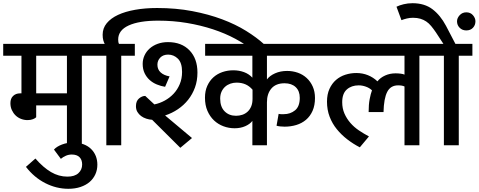

<svg xmlns="http://www.w3.org/2000/svg" viewBox="-30 -907 2989 1199"><path d="M196 -559V-324H388V-559ZM196 -175Q191 -169 176.5 -163Q162 -157 142 -157Q121 -157 101.5 -164.5Q82 -172 67.5 -186Q53 -200 44 -219.5Q35 -239 35 -263Q35 -292 52 -308Q69 -324 95 -324H104V-559H-10V-633H569V-559H481V0H388V-249H196Z M307 27Q324 8 357 -4.5Q390 -17 426 -17Q462 -17 490.5 -6.5Q519 4 538.5 23Q558 42 568 67Q578 92 578 121Q578 154 565.5 181.5Q553 209 530 229Q507 249 473 260.5Q439 272 397 272Q322 272 252.5 236.5Q183 201 132 135L191 83Q240 139 288.5 167.5Q337 196 391 196Q436 196 459.5 174.5Q483 153 483 120Q483 91 466.5 74.5Q450 58 418 58Q399 58 381.5 65.5Q364 73 350 85Z M634 -559H549V-633H624Q619 -641 615 -655.5Q611 -670 611 -690Q611 -731 636.5 -762Q662 -793 707 -814Q752 -835 814.5 -846Q877 -857 951 -857Q1069 -857 1171 -837.5Q1273 -818 1357 -786.5Q1441 -755 1507 -714Q1573 -673 1619 -631L1629 -622L1575 -574L1554 -590Q1504 -630 1440 -664.5Q1376 -699 1300 -724Q1224 -749 1138 -763.5Q1052 -778 958 -778Q839 -778 773.5 -748Q708 -718 708 -660Q708 -653 709 -646Q710 -639 713 -633H812V-559H727V0H634Z M1547 -347Q1527 -370 1502.5 -380.5Q1478 -391 1447 -391Q1427 -391 1408.5 -384.5Q1390 -378 1376 -365.5Q1362 -353 1353.5 -334.5Q1345 -316 1345 -291Q1345 -240 1372.5 -212Q1400 -184 1444 -184Q1464 -184 1482.5 -190Q1501 -196 1515.5 -209Q1530 -222 1538.5 -242Q1547 -262 1547 -290ZM1637 0H1546V-152Q1531 -132 1501.5 -119Q1472 -106 1435 -106Q1399 -106 1365.5 -118.5Q1332 -131 1306.5 -155Q1281 -179 1265.5 -214.5Q1250 -250 1250 -297Q1250 -339 1264.5 -371Q1279 -403 1303 -424.5Q1327 -446 1359 -457Q1391 -468 1427 -468Q1463 -468 1494 -456.5Q1525 -445 1546 -422V-559H1251V-633H1989V-559H1637V-411Q1654 -434 1687.5 -449Q1721 -464 1763 -464Q1798 -464 1829.5 -453Q1861 -442 1885 -420Q1909 -398 1923 -366.5Q1937 -335 1937 -295Q1937 -249 1922 -215Q1907 -181 1881 -159Q1855 -137 1820.5 -126.5Q1786 -116 1747 -116Q1736 -116 1720.5 -117.5Q1705 -119 1697 -122L1710 -196Q1718 -194 1726 -194Q1734 -194 1742 -194Q1783 -194 1812.5 -218Q1842 -242 1842 -296Q1842 -339 1816.5 -363Q1791 -387 1747 -387Q1693 -387 1665 -354.5Q1637 -322 1637 -268ZM1019 -644Q1104 -644 1153.5 -592.5Q1203 -541 1203 -454Q1203 -403 1187.5 -360.5Q1172 -318 1145 -284Q1118 -250 1081 -225Q1044 -200 1001 -186L1169 -45L1096 16L920 -159Q902 -160 883.5 -166Q865 -172 851 -182.5Q837 -193 828 -208Q819 -223 819 -244Q819 -276 838 -292Q857 -308 877 -308L934 -255Q968 -262 999 -279Q1030 -296 1054 -321.5Q1078 -347 1092.5 -381.5Q1107 -416 1107 -458Q1107 -515 1081 -540.5Q1055 -566 1020 -566Q989 -566 971 -547.5Q953 -529 953 -503Q953 -473 973.5 -454.5Q994 -436 1029 -430L1001 -365Q975 -369 949.5 -379.5Q924 -390 904.5 -407.5Q885 -425 873 -450Q861 -475 861 -508Q861 -536 872.5 -561Q884 -586 905 -604.5Q926 -623 955 -633.5Q984 -644 1019 -644Z M2293 -343Q2277 -358 2254.5 -366Q2232 -374 2210 -374Q2165 -374 2136 -348.5Q2107 -323 2107 -269Q2107 -230 2121 -198Q2135 -166 2158 -139.5Q2181 -113 2211.5 -92.5Q2242 -72 2274 -55L2217 13Q2176 -8 2139 -36.5Q2102 -65 2073.5 -100Q2045 -135 2028.5 -178Q2012 -221 2012 -272Q2012 -318 2027.5 -352Q2043 -386 2068.5 -408Q2094 -430 2127 -440.5Q2160 -451 2195 -451Q2234 -451 2267.5 -437.5Q2301 -424 2327 -399Q2345 -422 2375 -435.5Q2405 -449 2440 -449Q2456 -449 2472 -447Q2488 -445 2496 -441V-559H1965V-633H2677V-559H2589V0H2496V-367Q2482 -374 2456 -374Q2409 -374 2388 -333Q2367 -292 2365 -207H2272Q2272 -254 2278.5 -288Q2285 -322 2293 -343Z M2742 -559H2657V-633H2739L2692 -705Q2677 -727 2662.5 -744.5Q2648 -762 2631.5 -773Q2615 -784 2595 -790Q2575 -796 2549 -796Q2529 -796 2510.5 -791.5Q2492 -787 2477 -781L2446 -865Q2464 -874 2490.5 -880.5Q2517 -887 2546 -887Q2621 -887 2670.5 -849.5Q2720 -812 2755 -746L2814 -633H2920V-559H2835V0H2742ZM2824 -774Q2824 -794 2840.5 -812Q2857 -830 2882 -830Q2908 -830 2923.5 -812Q2939 -794 2939 -774Q2939 -750 2923.5 -733.5Q2908 -717 2882 -717Q2857 -717 2840.5 -733.5Q2824 -750 2824 -774Z"/></svg>

Font: Ek Mukta Medium
Style: Regular
Weight: 500
Designer: Girish Dalvi and Yashodeep Gholap
Foundry: Ek Type
Version: Version 2.538;PS 1.002;hotconv 16.6.51;makeotf.lib2.5.65220;